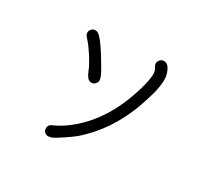

<svg xmlns="http://www.w3.org/2000/svg" viewBox="-160 -975 1321 1247"><g transform="rotate(30 500.0 -351.0)"><path d="M335 -472.7Q309.6 -522.5 275.4 -571.3Q259.8 -594.7 242.2 -615.2Q240.2 -618.2 232.9 -625.5Q225.6 -632.8 221.2 -639.2Q216.8 -645.5 214.8 -651.4Q209 -672.9 224.1 -689Q239.3 -705.1 261.7 -700.2Q274.4 -697.3 289.1 -681.6Q306.6 -665 328.1 -632.8Q356.4 -593.8 390.6 -534.2Q393.6 -529.3 406.2 -507.8Q431.6 -465.8 436.5 -441.4Q441.4 -419.9 425.3 -404.3Q409.2 -388.7 387.7 -394.5Q375 -398.4 365.2 -411.1Q355.5 -423.8 346.2 -446.3Q336.9 -468.8 335 -472.7ZM797.9 -672.9Q802.7 -643.6 796.9 -603Q791 -562.5 785.2 -541.5Q779.3 -520.5 764.6 -473.6Q684.6 -216.8 503.9 -55.7Q468.8 -25.4 390.6 24.4Q360.4 43.9 343.8 46.9Q335.9 48.8 327.1 48.8Q318.4 48.8 311.5 44.9Q290 34.2 291 8.8Q292 -16.6 314.5 -25.4Q365.2 -46.9 416 -85Q601.6 -224.6 686.5 -488.3Q710.9 -561.5 717.8 -615.2Q725.6 -661.1 705.1 -689.5Q691.4 -709 703.6 -730.5Q715.8 -752 740.2 -751Q763.7 -750 778.3 -725.1Q793 -700.2 797.9 -672.9Z"/></g></svg>

Font: irohamaru Regular
Style: Regular
Weight: 400
Designer: [Source Han Sans]
Ryoko NISHIZUKA  (kana & ideographs); Paul D. Hunt (Latin, Greek & Cyrillic); Wenlong ZHANG  (bopomofo
Version: Version 1.00